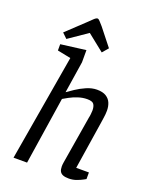

<svg xmlns="http://www.w3.org/2000/svg" viewBox="-162 -973 846 1065"><g transform="rotate(20 261.0 -440.5)"><path d="M158 -627 79 -643V-680L227 -699V-627L198 -440Q212 -450 238 -467.5Q264 -485 296 -499Q328 -513 358 -513Q392 -513 412 -500.5Q432 -488 440.5 -467.5Q449 -447 449 -422Q449 -402 445.5 -380Q442 -358 440 -343L397 -66H472V-27Q472 -27 458.5 -19.5Q445 -12 423.5 -4Q402 4 378 4Q357 4 344 -1Q331 -6 325 -17Q319 -28 319 -47Q319 -52 319.5 -57.5Q320 -63 321 -69L368 -353Q370 -360 371.5 -374.5Q373 -389 373 -396Q373 -418 364.5 -431.5Q356 -445 325 -445Q298 -445 271 -436Q244 -427 223 -415.5Q202 -404 192 -398L131 0H51ZM311 -716 212 -795 101 -719 72 -747 175 -844Q186 -854 201.5 -869.5Q217 -885 225 -885Q232 -885 240 -875.5Q248 -866 261 -852L341 -751Z"/></g></svg>

Font: Faustina VF Beta
Style: Italic
Weight: 400
Italic angle: -8°
Designer: Alfonso Garcia
Foundry: Omnibus-Type
Version: Version 1.006